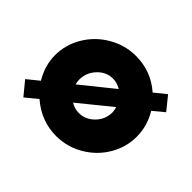

<svg xmlns="http://www.w3.org/2000/svg" viewBox="-121 -717 921 921"><g transform="rotate(45 340.0 -256.5)"><path d="M42 -73.2 101.1 -121.1Q62 -186.5 62 -255.9Q62 -327.1 99.4 -389.9Q136.7 -452.6 201.2 -490.2Q265.6 -527.8 339.8 -527.8Q442.9 -527.8 520 -460L578.1 -506.8L632.8 -439L577.1 -393.1Q616.2 -328.6 616.2 -255.9Q616.2 -184.6 579.1 -122.1Q542 -59.6 478 -22.2Q414.1 15.1 339.8 15.1Q238.8 15.1 158.2 -54.2L98.1 -4.9ZM227.1 -255.9Q227.1 -239.3 231 -226.1L393.1 -356.9Q366.7 -373 338.9 -373Q293.5 -373 260.3 -337.9Q227.1 -302.7 227.1 -255.9ZM284.2 -155.8Q310.1 -140.1 338.9 -140.1Q384.3 -140.1 417.7 -174.6Q451.2 -209 451.2 -255.9Q451.2 -269 445.8 -287.1Z"/></g></svg>

Font: Hussar Preview
Style: Bold
Weight: 700
Foundry: Cannot Into Space Fonts, PlusOne Fonts
Version: Version 2.29RC2 "Millennial"